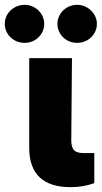

<svg xmlns="http://www.w3.org/2000/svg" viewBox="-55 -772 423 798"><path d="M244.1 -530.3 241.2 -185.5Q242.2 -157.7 253.7 -146.7Q265.1 -135.7 294.9 -135.7H336.9V-10.7Q290 5.9 239.3 5.9Q66.4 5.9 66.4 -158.2V-530.3ZM-35.2 -672.9Q-35.2 -694.3 -24.2 -712.4Q-13.2 -730.5 5.9 -741.2Q24.9 -752 47.9 -752Q69.3 -752 88.1 -741.2Q106.9 -730.5 117.9 -712.2Q128.9 -693.8 128.9 -672.9Q128.9 -651.4 117.9 -633.1Q106.9 -614.7 88.1 -604.2Q69.3 -593.8 47.9 -593.8Q24.9 -593.8 5.9 -604.2Q-13.2 -614.7 -24.2 -633.1Q-35.2 -651.4 -35.2 -672.9ZM183.6 -672.9Q183.6 -693.8 194.6 -712.2Q205.6 -730.5 224.4 -741.2Q243.2 -752 265.6 -752Q287.6 -752 306.4 -741.2Q325.2 -730.5 336.4 -712.2Q347.7 -693.8 347.7 -672.9Q347.7 -651.4 336.7 -633.1Q325.7 -614.7 306.6 -604.2Q287.6 -593.8 265.6 -593.8Q243.2 -593.8 224.4 -604.2Q205.6 -614.7 194.6 -633.1Q183.6 -651.4 183.6 -672.9Z"/></svg>

Font: Pretendard Std Black
Style: Regular
Weight: 900
Designer: Base glyphs from Inter by Rasmus Andersson; Hangeul glyphs from Noto Sans CJK(Source Han Sans) by Jang Soo-young and Kan
Foundry: Kil Hyung-jin
Version: Version 1.309